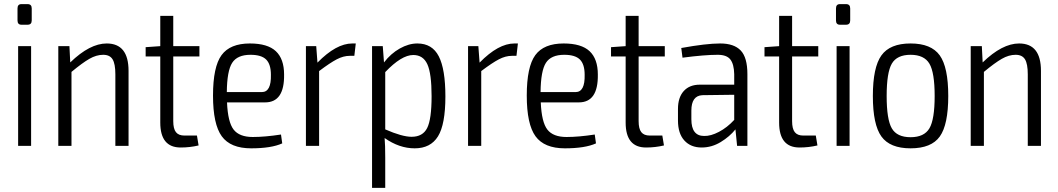

<svg xmlns="http://www.w3.org/2000/svg" viewBox="-20 -708 5134 932"><path d="M84 -688H114Q134 -688 134 -667V-609Q134 -588 114 -588H84Q65 -588 65 -609V-667Q65 -688 84 -688ZM131 0H68V-484H131Z M498 -497Q604 -497 604 -364V0H540V-347Q540 -398 526.5 -420Q513 -442 481 -442Q448 -442 414 -422.5Q380 -403 327 -359V0H263V-484H317L321 -405Q416 -497 498 -497Z M821 -434V-120Q821 -83 834 -66.5Q847 -50 875 -50H936L944 -2Q902 8 857 8Q758 8 758 -113V-434H687V-479L758 -484V-631H821V-484H948V-434Z M1207 -43Q1266 -43 1344 -55L1350 -12Q1297 12 1199 12Q1099 12 1056.5 -46.5Q1014 -105 1014 -244Q1014 -384 1055.5 -440.5Q1097 -497 1193 -497Q1279 -497 1319 -459.5Q1359 -422 1359 -346Q1361 -211 1267 -211H1082Q1086 -115 1114 -79Q1142 -43 1207 -43ZM1196 -442Q1132 -442 1107 -403Q1082 -364 1081 -261H1251Q1297 -261 1295 -345Q1295 -396 1272 -419Q1249 -442 1196 -442Z M1707 -497 1700 -437H1678Q1647 -437 1614.5 -420Q1582 -403 1529 -363V0H1465V-484H1515L1521 -404Q1612 -497 1690 -497Z M2006 -497Q2078 -497 2110 -434.5Q2142 -372 2142 -240Q2142 -104 2106 -46Q2070 12 1993 12Q1918 12 1847 -38Q1850 -5 1850 57V204H1786V-484H1838L1844 -405Q1877 -448 1920.5 -472.5Q1964 -497 2006 -497ZM1978 -44Q2032 -44 2053.5 -86.5Q2075 -129 2075 -241Q2075 -351 2054.5 -396Q2034 -441 1986 -441Q1929 -441 1850 -358V-80Q1932 -44 1978 -44Z M2494 -497 2487 -437H2465Q2434 -437 2401.5 -420Q2369 -403 2316 -363V0H2252V-484H2302L2308 -404Q2399 -497 2477 -497Z M2730 -43Q2789 -43 2867 -55L2873 -12Q2820 12 2722 12Q2622 12 2579.5 -46.5Q2537 -105 2537 -244Q2537 -384 2578.5 -440.5Q2620 -497 2716 -497Q2802 -497 2842 -459.5Q2882 -422 2882 -346Q2884 -211 2790 -211H2605Q2609 -115 2637 -79Q2665 -43 2730 -43ZM2719 -442Q2655 -442 2630 -403Q2605 -364 2604 -261H2774Q2820 -261 2818 -345Q2818 -396 2795 -419Q2772 -442 2719 -442Z M3080 -434V-120Q3080 -83 3093 -66.5Q3106 -50 3134 -50H3195L3203 -2Q3161 8 3116 8Q3017 8 3017 -113V-434H2946V-479L3017 -484V-631H3080V-484H3207V-434Z M3476 -497Q3543 -497 3575.5 -463Q3608 -429 3608 -348V0H3558L3550 -80Q3522 -45 3478.5 -18.5Q3435 8 3386 8Q3333 8 3302 -26Q3271 -60 3271 -123V-179Q3271 -235 3299 -266Q3327 -297 3377 -297H3544V-348Q3543 -396 3525.5 -419Q3508 -442 3464 -442Q3400 -442 3293 -428L3287 -475Q3408 -497 3476 -497ZM3398 -48Q3430 -47 3470 -68Q3510 -89 3544 -126V-248L3389 -246Q3336 -243 3336 -171V-129Q3336 -48 3398 -48Z M3825 -434V-120Q3825 -83 3838 -66.5Q3851 -50 3879 -50H3940L3948 -2Q3906 8 3861 8Q3762 8 3762 -113V-434H3691V-479L3762 -484V-631H3825V-484H3952V-434Z M4057 -688H4087Q4107 -688 4107 -667V-609Q4107 -588 4087 -588H4057Q4038 -588 4038 -609V-667Q4038 -688 4057 -688ZM4104 0H4041V-484H4104Z M4583 -242Q4583 -103 4542 -45.5Q4501 12 4400 12Q4300 12 4258.5 -45.5Q4217 -103 4217 -242Q4217 -381 4258.5 -439Q4300 -497 4400 -497Q4500 -497 4541.5 -439.5Q4583 -382 4583 -242ZM4491.5 -399Q4466 -442 4400 -442Q4334 -442 4309 -399Q4284 -356 4284 -242Q4284 -128 4309 -85Q4334 -42 4400 -42Q4466 -42 4491.5 -85Q4517 -128 4517 -242Q4517 -356 4491.5 -399Z M4927 -497Q5033 -497 5033 -364V0H4969V-347Q4969 -398 4955.5 -420Q4942 -442 4910 -442Q4877 -442 4843 -422.5Q4809 -403 4756 -359V0H4692V-484H4746L4750 -405Q4845 -497 4927 -497Z"/></svg>

Font: exo2condensed_l
Style: Regular
Weight: 300
Width: 3
Designer: Natanael Gama
Version: Version 1.001;PS 001.001;hotconv 1.0.70;makeotf.lib2.5.58329